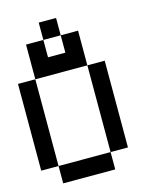

<svg xmlns="http://www.w3.org/2000/svg" viewBox="-143 -1094 952 1188"><g transform="rotate(-15 333.5 -500.0)"><path d="M111.1 -111.1H0V-666.7H111.1ZM111.1 -888.9H222.2V-777.8H333.3V-888.9H444.4V-666.7H111.1ZM333.3 -888.9H222.2V-1000H333.3ZM444.4 0H111.1V-111.1H444.4ZM555.6 -111.1H444.4V-666.7H555.6Z"/></g></svg>

Font: Pixeloid Sans
Style: Regular
Weight: 400
Designer: GGBotNet
Foundry: GGBotNet
Version: 0.5